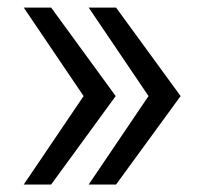

<svg xmlns="http://www.w3.org/2000/svg" viewBox="-20 -557 531 517"><path d="M292.5 -60.1 466.3 -298.3 292.5 -536.6H218.8L379.9 -298.3L218.8 -60.1ZM43.9 -60.1H117.7L291.5 -298.3L117.7 -536.6H43.9L205.1 -298.3Z"/></svg>

Font: Faust Sans
Style: Regular
Weight: 400
Designer: Andreas Faust
Version: Version 1.003;Glyphs 3.1.2 (3151)